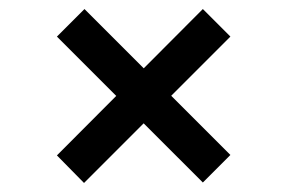

<svg xmlns="http://www.w3.org/2000/svg" viewBox="-20 -562 635 425"><path d="M167 -542 490 -219 429 -158 106 -481ZM429 -542 490 -481 166 -157 106 -218Z"/></svg>

Font: Pathway Extreme 12pt SemiBold
Style: Regular
Weight: 600
Version: Version 1.001;gftools[0.9.26]